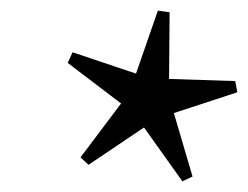

<svg xmlns="http://www.w3.org/2000/svg" viewBox="-20 -795 465 360"><path d="M421 -643 297 -647 298 -772 276 -775 235 -657 116 -697 107 -677 207 -601 131 -500 146 -486 250 -556 322 -455 341 -464 306 -583 425 -622Z"/></svg>

Font: fbb
Style: Italic
Weight: 400
Italic angle: -12°
Designer: David J. Perry, Michael Sharpe
Version: Version 0.991